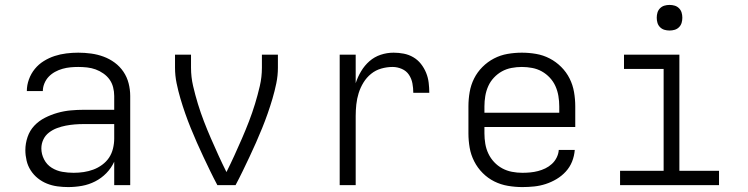

<svg xmlns="http://www.w3.org/2000/svg" viewBox="-20 -752 3040 780"><path d="M257 8Q235 8 213 5Q191 2 171 -6Q151 -14 134 -27.5Q117 -41 105 -59.5Q93 -78 88 -99.5Q83 -121 83 -142Q83 -169 92 -195.5Q101 -222 119.5 -241.5Q138 -261 162.5 -273.5Q187 -286 213.5 -293.5Q240 -301 267 -303.5Q294 -306 321 -306H444V-362Q444 -380 439.5 -397.5Q435 -415 425 -429Q415 -443 400 -453.5Q385 -464 368.5 -470Q352 -476 334 -478Q316 -480 298 -480Q282 -480 266 -478.5Q250 -477 234 -472.5Q218 -468 203.5 -460Q189 -452 178 -440.5Q167 -429 160.5 -413.5Q154 -398 154 -382H89Q89 -382 89 -382Q89 -382 89 -382Q89 -406 97.5 -429.5Q106 -453 121.5 -472Q137 -491 158 -504Q179 -517 202 -524.5Q225 -532 249.5 -535Q274 -538 298 -538Q324 -538 350 -534.5Q376 -531 400.5 -522Q425 -513 446 -497.5Q467 -482 481.5 -460.5Q496 -439 502.5 -413.5Q509 -388 509 -362V0H444V-95Q432 -69 412 -48.5Q392 -28 366.5 -15Q341 -2 313 3Q285 8 257 8ZM279 -50Q300 -50 320 -53Q340 -56 359 -63Q378 -70 395 -82.5Q412 -95 423 -111.5Q434 -128 439 -148.5Q444 -169 444 -189V-248H321Q302 -248 283.5 -246.5Q265 -245 247 -241.5Q229 -238 211.5 -231.5Q194 -225 179 -213.5Q164 -202 156 -185Q148 -168 148 -149Q148 -126 159 -104.5Q170 -83 190 -70.5Q210 -58 233 -54Q256 -50 279 -50Z M863 0Q848 -28 834 -57Q820 -86 806.5 -114.5Q793 -143 780 -172.5Q767 -202 755 -231.5Q743 -261 732.5 -291Q722 -321 713 -351.5Q704 -382 697.5 -413.5Q691 -445 691 -477V-530H756V-477Q756 -439 764.5 -402.5Q773 -366 784 -330Q795 -294 808.5 -259Q822 -224 837 -189.5Q852 -155 867.5 -121Q883 -87 900 -53Q917 -87 932.5 -121Q948 -155 963 -189.5Q978 -224 991.5 -259Q1005 -294 1016 -330Q1027 -366 1035.5 -402.5Q1044 -439 1044 -477V-530H1109V-477Q1109 -445 1102.5 -413.5Q1096 -382 1087 -351.5Q1078 -321 1067.5 -291Q1057 -261 1045 -231.5Q1033 -202 1020 -172.5Q1007 -143 993.5 -114.5Q980 -86 966 -57Q952 -28 937 0Z M1360 0V-530H1425V-414Q1433 -439 1447 -462.5Q1461 -486 1481 -503.5Q1501 -521 1526.5 -529.5Q1552 -538 1579 -538Q1600 -538 1620.5 -534Q1641 -530 1659 -519.5Q1677 -509 1690 -492.5Q1703 -476 1711 -456.5Q1719 -437 1721.5 -416Q1724 -395 1724 -375H1659Q1659 -394 1655.5 -413Q1652 -432 1641.5 -448Q1631 -464 1612.5 -472Q1594 -480 1575 -480Q1552 -480 1529 -473.5Q1506 -467 1487.5 -452Q1469 -437 1456.5 -416.5Q1444 -396 1437 -373.5Q1430 -351 1427.5 -327.5Q1425 -304 1425 -281V0Z M2102 8Q2073 8 2043.5 3Q2014 -2 1988 -15Q1962 -28 1941 -49Q1920 -70 1906.5 -96.5Q1893 -123 1888 -152Q1883 -181 1883 -210V-320Q1883 -349 1888 -378Q1893 -407 1906 -433Q1919 -459 1940 -480Q1961 -501 1987 -514.5Q2013 -528 2042 -533Q2071 -538 2100 -538Q2129 -538 2158 -533Q2187 -528 2213 -514.5Q2239 -501 2260 -480Q2281 -459 2294 -433Q2307 -407 2312 -378Q2317 -349 2317 -320V-236H1948V-210Q1948 -189 1951.5 -168Q1955 -147 1964 -128Q1973 -109 1987.5 -93.5Q2002 -78 2020.5 -68Q2039 -58 2060 -54Q2081 -50 2102 -50Q2118 -50 2134 -51.5Q2150 -53 2165.5 -57Q2181 -61 2195.5 -68Q2210 -75 2222 -86Q2234 -97 2241.5 -112Q2249 -127 2250 -143H2315Q2313 -118 2304 -95.5Q2295 -73 2278.5 -55Q2262 -37 2241 -24.5Q2220 -12 2197 -4.5Q2174 3 2150 5.5Q2126 8 2102 8ZM1948 -294H2252V-320Q2252 -341 2248.5 -362Q2245 -383 2236.5 -402Q2228 -421 2213.5 -436.5Q2199 -452 2181 -462Q2163 -472 2142 -476Q2121 -480 2100 -480Q2079 -480 2058 -476Q2037 -472 2019 -462Q2001 -452 1986.5 -436.5Q1972 -421 1963.5 -402Q1955 -383 1951.5 -362Q1948 -341 1948 -320Z M2499 0V-58H2676V-472H2515V-530H2740V-58H2901V0ZM2700 -628Q2689 -628 2679 -631Q2669 -634 2661.5 -641.5Q2654 -649 2651 -659Q2648 -669 2648 -680Q2648 -691 2651 -701Q2654 -711 2661.5 -718.5Q2669 -726 2679 -729Q2689 -732 2700 -732Q2711 -732 2721 -729Q2731 -726 2738.5 -718.5Q2746 -711 2749 -701Q2752 -691 2752 -680Q2752 -669 2749 -659Q2746 -649 2738.5 -641.5Q2731 -634 2721 -631Q2711 -628 2700 -628Z"/></svg>

Font: Iosevka Curly Light Extended
Style: Regular
Weight: 300
Width: 7
Monospace: yes
Designer: Belleve Invis
Foundry: Belleve Invis
Version: Version 11.1.0; ttfautohint (v1.8.3)